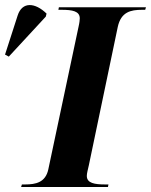

<svg xmlns="http://www.w3.org/2000/svg" viewBox="-112 -743 600 763"><path d="M-77 -518 70 -677 73 -689C28 -733 -24 -738 -42 -681L-92 -526ZM-28 0H317L319 -10H306C264 -10 233 -15 233 -44C233 -54 237 -68 241 -86L356 -636C369 -696 408 -704 452 -704H465L468 -714H122L120 -704H133C175 -704 205 -699 205 -670C205 -665 204 -653 200 -636L80 -70C69 -18 30 -10 -12 -10H-25Z"/></svg>

Font: Noto Serif Display
Style: Bold Italic
Weight: 700
Italic angle: -12°
Designer: Monotype Design Team
Foundry: Monotype Imaging Inc.
Version: Version 2.009